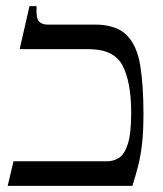

<svg xmlns="http://www.w3.org/2000/svg" viewBox="-20 -605 530 625"><path d="M288 -525Q358 -525 392 -491Q426 -457 436.5 -392Q447 -327 447 -235Q447 -177 442.5 -137.5Q438 -98 430 -66.5Q422 -35 411 0H5L24 -80H329Q349 -80 367 -91Q385 -102 396 -136Q407 -170 407 -238Q407 -338 379 -391.5Q351 -445 269 -445H44L76 -585H99Q97 -545 107 -535Q117 -525 134 -525Z"/></svg>

Font: Bona Nova
Style: Regular
Weight: 400
Designer: Mateusz Machalski
Foundry: Capitalics
Version: Version 4.001; ttfautohint (v1.8.3)